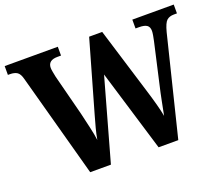

<svg xmlns="http://www.w3.org/2000/svg" viewBox="-118 -888 1231 1063"><g transform="rotate(-20 498.0 -357.0)"><path d="M78 -609Q70 -641 54.5 -651.5Q39 -662 12 -662H0V-714H313V-662H292Q236 -662 236 -617Q236 -609 239 -592.5Q242 -576 245 -562L307 -321Q316 -282 327 -234.5Q338 -187 342 -154Q348 -188 356.5 -220Q365 -252 375 -287L495 -707H572L691 -319Q706 -271 718 -226.5Q730 -182 735 -153Q742 -188 751 -234Q760 -280 771 -327L824 -561Q827 -574 830 -591.5Q833 -609 833 -618Q833 -642 818.5 -652Q804 -662 773 -662H752V-714H996V-662H978Q951 -662 935.5 -648Q920 -634 907 -584L763 0H647L501 -482L366 0H244Z"/></g></svg>

Font: Noto Serif Thai SemiCondensed
Style: Bold
Weight: 700
Width: 4
Designer: Monotype Design Team
Foundry: Monotype Imaging Inc.
Version: Version 2.002; ttfautohint (v1.8.4.7-5d5b)